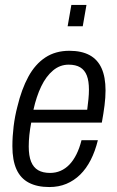

<svg xmlns="http://www.w3.org/2000/svg" viewBox="-20 -743 474 775"><path d="M179 12Q130 12 96.5 -5.5Q63 -23 46.5 -59.5Q30 -96 30 -153Q30 -192 35 -233Q40 -274 50 -312Q67 -383 94.5 -433.5Q122 -484 163 -511Q204 -538 260 -538Q309 -538 341.5 -520.5Q374 -503 390 -467.5Q406 -432 406 -378Q406 -350 402 -318Q398 -286 391 -248H106Q101 -222 98.5 -198Q96 -174 96 -152Q96 -114 105.5 -90.5Q115 -67 134 -56Q153 -45 182 -45Q205 -45 224.5 -53.5Q244 -62 260 -78.5Q276 -95 288.5 -120Q301 -145 309 -177H375Q364 -132 346 -97Q328 -62 303.5 -38Q279 -14 248 -1Q217 12 179 12ZM115 -300H332Q335 -323 337 -343Q339 -363 339 -381Q339 -416 330.5 -438Q322 -460 304 -471Q286 -482 257 -482Q222 -482 194 -458.5Q166 -435 146.5 -394.5Q127 -354 115 -300ZM253 -637 268 -723H329L314 -637Z"/></svg>

Font: Archivo Condensed Light
Style: Italic
Weight: 300
Width: 3
Italic angle: -10°
Designer: Hector Gatti
Foundry: Omnibus-Type
Version: Version 2.001